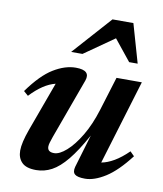

<svg xmlns="http://www.w3.org/2000/svg" viewBox="-78 -734 689 810"><g transform="rotate(10 266.0 -329.0)"><path d="M291.5 -30 333.5 -171.5Q295.5 -102.5 262.5 -62.2Q229.5 -22 197.8 -5Q166 12 131 12Q88.5 12 69.8 -7Q51 -26 51 -57.5Q51 -91 72 -149L149.5 -361Q97.5 -348.5 43 -290.5L23.5 -307.5Q77 -382 126.5 -412.2Q176 -442.5 222 -442.5Q287 -442.5 270.5 -396L176.5 -138Q171 -122 168 -112Q165 -102 165 -94.5Q165 -71.5 193.5 -71.5Q216.5 -71.5 246.2 -97.8Q276 -124 304.8 -172.2Q333.5 -220.5 353.5 -285.5L398 -430H506.5L396.5 -67Q422 -71.5 450.8 -88.2Q479.5 -105 510 -135L528 -117Q475.5 -48.5 427.8 -18.2Q380 12 340.5 12Q308 12 296.8 2.2Q285.5 -7.5 291.5 -30ZM190.5 -504.5 338.5 -670H428L475.5 -504.5H439L367 -594L239 -504.5Z"/></g></svg>

Font: Newsreader Text SemiBold
Style: Italic
Weight: 600
Italic angle: -17°
Designer: Hugues Gentile
Foundry: Production Type
Version: Version 1.001